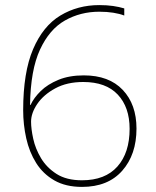

<svg xmlns="http://www.w3.org/2000/svg" viewBox="-20 -722 612 754"><path d="M71 -289Q71 -438 110 -529Q149 -620 217 -661Q285 -702 370 -702Q400 -702 424 -698.5Q448 -695 468 -689V-661Q450 -668 425 -672Q400 -676 370 -676Q296 -676 235 -641.5Q174 -607 137 -527Q100 -447 98 -310H100Q113 -338 140 -364.5Q167 -391 209.5 -408.5Q252 -426 309 -426Q408 -426 462 -369Q516 -312 516 -217Q516 -115 460 -51.5Q404 12 302 12Q238 12 193.5 -13.5Q149 -39 122 -82Q95 -125 83 -179Q71 -233 71 -289ZM302 -14Q393 -14 441 -68Q489 -122 489 -216Q489 -301 442.5 -350.5Q396 -400 307 -400Q243 -400 197 -375Q151 -350 126.5 -314Q102 -278 102 -244Q102 -216 110.5 -177Q119 -138 141 -101Q163 -64 202 -39Q241 -14 302 -14Z"/></svg>

Font: Noto Sans Kannada Thin
Style: Regular
Weight: 100
Designer: Jelle Bosma - Monotype Design Team
Foundry: Monotype Imaging Inc.
Version: Version 2.005; ttfautohint (v1.8.4.7-5d5b)